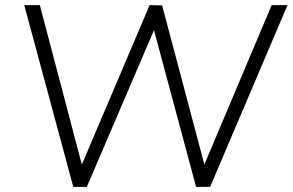

<svg xmlns="http://www.w3.org/2000/svg" viewBox="-20 -732 1148 752"><path d="M267 0 75 -712H136L312 -44H282L566 -712L615 -711L792 -44H762L1044 -712H1106L803 0H748L575 -644H596L320 0Z"/></svg>

Font: Muli Light
Style: Italic
Weight: 300
Italic angle: -4.541°
Designer: Vernon Adams
Foundry: Vernon Adams
Version: Version 2.100; ttfautohint (v1.8.1.43-b0c9)